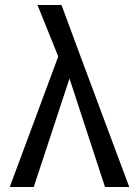

<svg xmlns="http://www.w3.org/2000/svg" viewBox="-20 -748 554 768"><path d="M400 0 258 -434 115 0H19L213 -522L130 -728H226L303 -520L497 0Z"/></svg>

Font: Murecho
Style: Regular
Weight: 400
Designer: Neil Summerour
Foundry: Positype
Version: Version 1.010; ttfautohint (v1.8.3)